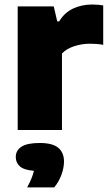

<svg xmlns="http://www.w3.org/2000/svg" viewBox="-20 -577 484 852"><path d="M58.5 0V-548.5H218.5L234 -482H242.5Q265.5 -520.5 303.8 -538.8Q342 -557 390 -557Q403 -557 415.5 -555.8Q428 -554.5 438 -553V-378Q423.5 -381 407.5 -382Q391.5 -383 378 -383Q344 -383 309.5 -372Q275 -361 255 -339.5V0ZM100.5 254.5Q124 211 130.5 181Q86.5 177.5 68.2 161.2Q50 145 50 120Q50 90.5 75.2 74Q100.5 57.5 156.5 57.5Q213.5 57.5 238.8 79Q264 100.5 264 139.5Q264 168.5 252 200.2Q240 232 220.5 254.5Z"/></svg>

Font: Encode Sans SemiExpanded SemiExpanded ExtraBold
Style: Regular
Weight: 800
Width: 6
Designer: Multiple Designers
Foundry: Impallari Type
Version: Version 3.000; ttfautohint (v1.8.3) -l 8 -r 50 -G 200 -x 14 